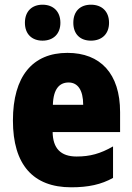

<svg xmlns="http://www.w3.org/2000/svg" viewBox="-20 -787 563 817"><path d="M86 -690C86 -641 117 -614 161 -614C206 -614 237 -642 237 -690C237 -739 206 -767 161 -767C117 -767 86 -740 86 -690ZM292 -690C292 -642 321 -614 367 -614C413 -614 444 -642 444 -690C444 -739 413 -767 367 -767C322 -767 292 -740 292 -690ZM267 -562C119 -562 35 -463 35 -274C35 -86 121 10 283 10C356 10 411 -2 461 -30V-164C407 -133 363 -121 306 -121C238 -121 205 -156 204 -225H491V-310C491 -474 407 -562 267 -562ZM272 -436C310 -436 334 -405 334 -341H205C207 -410 234 -436 272 -436Z"/></svg>

Font: Noto Sans Thai Looped Condensed Black
Style: Regular
Weight: 900
Width: 3
Designer: Sasikarn Vongin, Ben Mitchell
Foundry: The Fontpad Ltd
Version: Version 1.001